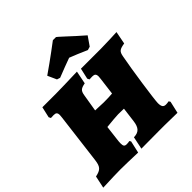

<svg xmlns="http://www.w3.org/2000/svg" viewBox="-254 -1078 1253 1253"><g transform="rotate(-45 372.5 -451.5)"><path d="M291 -701C339 -720 394 -741 425 -752C453 -741 506 -720 547 -701L571 -708L614 -770C540 -833 459 -914 458 -908H431C431 -908 330 -831 241 -770L269 -708ZM615 -647H429L412 -572L419 -558C425 -558 437 -559 445 -559C466 -559 475 -552 475 -529C475 -523 474 -516 473 -508L458 -389C437 -387 416 -386 379 -386L302 -389L322 -510C328 -545 338 -554 379 -562L397 -652C301 -649 230 -647 199 -647H73L56 -572L63 -558L88 -559C109 -559 118 -553 118 -530C118 -524 117 -517 116 -508L73 -162C66 -106 53 -91 1 -80L-17 5C52 2 113 0 145 0C174 0 254 2 306 4L325 -80L318 -90C313 -88 301 -87 292 -87C273 -87 267 -95 267 -119C267 -129 268 -143 270 -156L282 -256C329 -261 378 -265 390 -265L443 -264L430 -162C423 -108 403 -87 357 -86L339 1C390 1 470 0 503 0H552C621 1 653 2 671 2L690 -81C688 -85 685 -88 683 -92C674 -90 664 -89 656 -89C634 -89 625 -101 625 -133C625 -165 661 -413 680 -510C687 -548 697 -556 745 -564L762 -652C731 -650 670 -648 615 -647Z"/></g></svg>

Font: Alegreya SC Black
Style: Italic
Weight: 900
Italic angle: -7°
Designer: Juan Pablo del Peral
Foundry: Huerta Tipografica
Version: Version 2.007;PS 002.007;hotconv 1.0.88;makeotf.lib2.5.64775